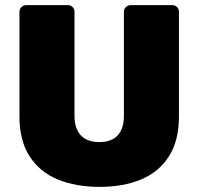

<svg xmlns="http://www.w3.org/2000/svg" viewBox="-20 -720 776 750"><path d="M369 10Q276 10 205.5 -19Q135 -48 95.5 -109.5Q56 -171 56 -265V-674Q56 -685 64 -692.5Q72 -700 82 -700H245Q256 -700 263.5 -692.5Q271 -685 271 -674V-268Q271 -217 296 -191Q321 -165 368 -165Q415 -165 439.5 -191Q464 -217 464 -268V-674Q464 -685 472 -692.5Q480 -700 491 -700H653Q664 -700 671.5 -692.5Q679 -685 679 -674V-265Q679 -171 640 -109.5Q601 -48 531 -19Q461 10 369 10Z"/></svg>

Font: Rubik ExtraBold
Style: Regular
Weight: 800
Designer: Hubert and Fischer
Foundry: Hubert and Fischer
Version: Version 2.300;gftools[0.9.30]